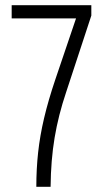

<svg xmlns="http://www.w3.org/2000/svg" viewBox="-20 -720 399 740"><path d="M120 0Q120 -69 127 -133Q134 -197 150 -265Q166 -333 193 -413L273 -649H25V-700H332V-660L235 -365Q205 -276 190.5 -189.5Q176 -103 175 0Z"/></svg>

Font: Georama Condensed Light
Style: Regular
Weight: 300
Width: 3
Designer: Jean-Baptiste Levee
Foundry: Production Type
Version: Version 1.000